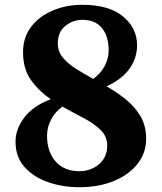

<svg xmlns="http://www.w3.org/2000/svg" viewBox="-20 -773 677 804"><path d="M45 -179.5Q45 -233 82.5 -281.8Q120 -330.5 192.5 -357.5Q144.5 -390 110.5 -436.8Q76.5 -483.5 76.5 -554.5Q76.5 -617 111 -661.5Q145.5 -706 202.2 -729.5Q259 -753 325 -753Q436 -753 495 -704.2Q554 -655.5 554 -583.5Q554 -529.5 522.2 -485.2Q490.5 -441 426.5 -411.5Q470 -386.5 507.8 -356Q545.5 -325.5 568.8 -285.5Q592 -245.5 592 -191.5Q592 -133 556.2 -87.2Q520.5 -41.5 457 -15.2Q393.5 11 311 11Q243.5 11 182.8 -9.8Q122 -30.5 83.5 -72.8Q45 -115 45 -179.5ZM222 -591.5Q222 -557.5 243 -532Q264 -506.5 297.8 -485.2Q331.5 -464 370.5 -442.5Q401.5 -465 418.2 -496.5Q435 -528 435 -561.5Q435 -621.5 406.8 -655.8Q378.5 -690 325 -690Q285.5 -690 253.8 -664.5Q222 -639 222 -591.5ZM429 -162.5Q429 -202 401.2 -229Q373.5 -256 330.5 -278.5Q287.5 -301 241.5 -326.5Q212.5 -306.5 194.8 -274.2Q177 -242 177 -203.5Q177 -138.5 212.5 -97.2Q248 -56 314 -56Q342.5 -56 369 -68.5Q395.5 -81 412.2 -104.8Q429 -128.5 429 -162.5Z"/></svg>

Font: Merriweather Black
Style: Regular
Weight: 900
Designer: Eben Sorkin
Foundry: Eben Sorkin
Version: Version 2.200;gftools[0.9.31]